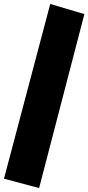

<svg xmlns="http://www.w3.org/2000/svg" viewBox="-20 -748 445 967"><path d="M0 152 233 -728 405 -677 177 199Z"/></svg>

Font: Ysabeau Black
Style: Regular
Weight: 900
Designer: Christian Thalmann (Catharsis Fonts)
Version: Version 0.003